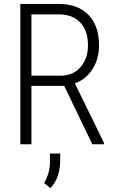

<svg xmlns="http://www.w3.org/2000/svg" viewBox="-20 -731 590 973"><path d="M305.2 -295.9H139.2V0H83V-710.9H277.8Q375 -710.9 428.5 -655.5Q481.9 -600.1 481.9 -501.5Q481.9 -432.6 448.7 -380.6Q415.5 -328.6 359.4 -308.6L507.3 -6.3V0H447.8ZM139.2 -347.7H287.6Q350.6 -347.7 388.2 -390.9Q425.8 -434.1 425.8 -501.5Q425.8 -576.2 386.7 -617.2Q347.7 -658.2 277.3 -658.2H139.2ZM235.4 222.2 203.6 196.8Q232.4 147 233.4 92.3V46.9H285.2V77.1Q285.2 171.4 235.4 222.2Z"/></svg>

Font: Roboto Condensed Light
Style: Regular
Weight: 300
Designer: Google
Version: Version 2.134; 2016